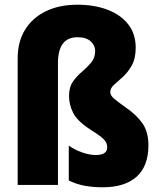

<svg xmlns="http://www.w3.org/2000/svg" viewBox="-20 -836 675 815"><path d="M556 -634Q556 -588 539.5 -558.5Q523 -529 502 -510Q481 -491 464.5 -476.5Q448 -462 448 -445Q448 -431 464.5 -417Q481 -403 515 -379Q560 -348 585 -312Q610 -276 610 -219Q610 -131 560 -86Q510 -41 416 -41Q375 -41 339.5 -47.5Q304 -54 272 -70V-218Q297 -200 328.5 -189Q360 -178 386 -178Q435 -178 435 -210Q435 -222 430 -232Q425 -242 409.5 -254.5Q394 -267 362 -287Q307 -323 290 -358Q273 -393 273 -428Q273 -466 289.5 -489.5Q306 -513 328 -531.5Q350 -550 367 -570.5Q384 -591 384 -620Q384 -643 365 -660.5Q346 -678 309 -678Q226 -678 226 -568V-51H55V-588Q55 -659 86.5 -710Q118 -761 175 -788.5Q232 -816 309 -816Q381 -816 437 -794.5Q493 -773 524.5 -732.5Q556 -692 556 -634Z"/></svg>

Font: Noto Sans Tamil UI Condensed Black
Style: Regular
Weight: 900
Width: 3
Designer: Jelle Bosma - Monotype Design Team
Foundry: Monotype Imaging Inc.
Version: Version 2.004; ttfautohint (v1.8.4.7-5d5b)